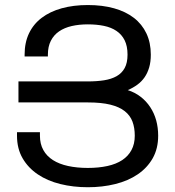

<svg xmlns="http://www.w3.org/2000/svg" viewBox="-20 -747 709 777"><path d="M54.7 -417.5H335.4Q371.6 -417.5 401.1 -422.1Q430.7 -426.8 451.9 -438.7Q473.1 -450.7 484.6 -471.7Q496.1 -492.7 496.1 -525.9Q496.1 -560.5 484.4 -584Q472.7 -607.4 451.4 -621.8Q430.2 -636.2 400.6 -642.3Q371.1 -648.4 335.4 -648.4Q299.8 -648.4 270.3 -641.6Q240.7 -634.8 219.2 -620.1Q197.8 -605.5 185.8 -582Q173.8 -558.6 173.8 -525.9V-518.6H79.6V-525.9Q79.6 -574.7 97.4 -612.1Q115.2 -649.4 148.7 -674.8Q182.1 -700.2 229.5 -713.4Q276.9 -726.6 335.4 -726.6Q394.5 -726.6 441.7 -713.4Q488.8 -700.2 521.7 -674.8Q554.7 -649.4 572.5 -611.8Q590.3 -574.2 590.3 -525.9Q590.3 -496.6 583.7 -474.1Q577.1 -451.7 565.2 -434.3Q553.2 -417 535.9 -404.3Q518.6 -391.6 497.1 -382.3Q526.4 -373 549.3 -355.2Q572.3 -337.4 588.1 -313.2Q604 -289.1 612.1 -259.8Q620.1 -230.5 620.1 -197.8Q620.1 -145.5 597.9 -106.4Q575.7 -67.4 537.1 -41.3Q498.5 -15.1 446.5 -2.2Q394.5 10.7 335.4 10.7Q276.4 10.7 224.1 -2.2Q171.9 -15.1 133.1 -41.3Q94.2 -67.4 71.5 -106.4Q48.8 -145.5 48.8 -197.8V-211.9H141.6V-197.8Q141.6 -164.6 155.3 -139.9Q168.9 -115.2 194.3 -99.1Q219.7 -83 255.6 -75.2Q291.5 -67.4 335.4 -67.4Q379.4 -67.4 414.8 -75.2Q450.2 -83 474.6 -99.1Q499 -115.2 512.2 -139.9Q525.4 -164.6 525.4 -197.8Q525.4 -230 516.1 -254.9Q506.8 -279.8 484.9 -297.1Q462.9 -314.5 426.5 -323.5Q390.1 -332.5 335.4 -332.5H54.7Z"/></svg>

Font: Arian AMU
Style: Regular
Weight: 400
Designer: Ruben Hakobyan (Tarumian)
Foundry: Ruben Hakobyan (Tarumian)
Version: Version 4.003